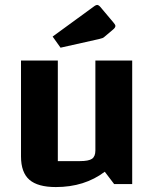

<svg xmlns="http://www.w3.org/2000/svg" viewBox="-20 -745 625 777"><path d="M515 -500V0H442L404 -50Q363 -19 313.5 -3.5Q264 12 206 12Q133 12 99 -17.5Q65 -47 65 -112V-500H214V-93H303Q339 -93 352.5 -102.5Q366 -112 366 -136V-500ZM225 -552 193 -597 363 -721Q369 -725 373 -725Q379 -725 386 -717L439 -654Q447 -645 447 -640Q447 -633 437 -625L405 -598Q400 -593 395 -591Q390 -589 381 -587Z"/></svg>

Font: Changa ExtraLight SemiBold
Style: Regular
Weight: 600
Version: Version 3.002; ttfautohint (v1.8.2)